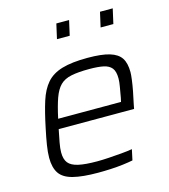

<svg xmlns="http://www.w3.org/2000/svg" viewBox="-108 -795 782 888"><g transform="rotate(-15 283.5 -350.5)"><path d="M253 8Q178 8 133 -3.5Q88 -15 69.5 -42.5Q51 -70 51 -117Q51 -143 56.5 -177.5Q62 -212 71 -254Q86 -327 102 -377.5Q118 -428 145 -459Q172 -490 219 -504Q266 -518 342 -518Q409 -518 447 -506.5Q485 -495 501 -470.5Q517 -446 517 -403Q517 -391 514 -367.5Q511 -344 505.5 -315Q500 -286 493 -255L489 -234H128Q121 -200 116 -173Q111 -146 111 -127Q111 -94 125 -76.5Q139 -59 172 -51.5Q205 -44 262 -44Q287 -44 317.5 -46Q348 -48 377.5 -50.5Q407 -53 431 -57L420 -6Q400 -2 372 1.5Q344 5 313 6.5Q282 8 253 8ZM138 -281H439L443 -299Q448 -328 452 -350.5Q456 -373 456 -389Q456 -423 443 -439Q430 -455 404 -460.5Q378 -466 336 -466Q283 -466 249.5 -459Q216 -452 196.5 -432.5Q177 -413 164 -377Q151 -341 138 -281ZM437 -638 453 -709H514L498 -638ZM228 -638 244 -709H305L289 -638Z"/></g></svg>

Font: Saira Thin Light
Style: Italic
Weight: 300
Italic angle: -12°
Version: Version 1.101